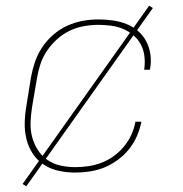

<svg xmlns="http://www.w3.org/2000/svg" viewBox="-20 -596 640 672"><path d="M244 8Q214 8 186 2Q158 -4 134.5 -19Q111 -34 95.5 -57Q80 -80 73 -107.5Q66 -135 66.5 -164.5Q67 -194 72 -223L88 -323Q93 -351 102 -378Q111 -405 127 -429.5Q143 -454 166 -474Q189 -494 215.5 -506Q242 -518 269.5 -523Q297 -528 325 -528Q350 -528 375 -524.5Q400 -521 422.5 -512Q445 -503 463 -487.5Q481 -472 492 -451Q503 -430 506.5 -405Q510 -380 505 -354Q505 -354 505 -353.5Q505 -353 505 -352H484Q484 -353 484.5 -353.5Q485 -354 485 -354Q488 -377 485.5 -399Q483 -421 473 -440Q463 -459 447 -472.5Q431 -486 411.5 -494.5Q392 -503 369.5 -506Q347 -509 325 -509Q300 -509 274 -504.5Q248 -500 224 -488.5Q200 -477 179.5 -458.5Q159 -440 144 -417.5Q129 -395 121 -370Q113 -345 109 -320L92 -220Q88 -194 87 -167.5Q86 -141 92.5 -116.5Q99 -92 112.5 -71Q126 -50 146.5 -36Q167 -22 192 -16.5Q217 -11 244 -11Q267 -11 290 -14.5Q313 -18 335.5 -26.5Q358 -35 378.5 -50Q399 -65 414.5 -84Q430 -103 440 -125Q450 -147 454 -170H475Q470 -145 459.5 -120.5Q449 -96 432 -74.5Q415 -53 392.5 -36.5Q370 -20 345.5 -10Q321 0 295 4Q269 8 244 8ZM72 56 59 48 502 -576 515 -568Z"/></svg>

Font: Iosevka SS04 Th Ex Obl
Style: Regular
Weight: 100
Width: 7
Italic angle: -9°
Monospace: yes
Designer: Belleve Invis
Foundry: Belleve Invis
Version: Version 19.0.0; ttfautohint (v1.8.4)